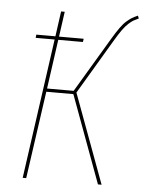

<svg xmlns="http://www.w3.org/2000/svg" viewBox="-51 -732 581 773"><g transform="rotate(5 239.5 -345.5)"><path d="M479.5 -679.7Q465.8 -673.3 458.5 -669.2Q451.2 -665 439.5 -654.5Q427.7 -644 415 -626.2Q402.3 -608.4 385.3 -579.6L255.4 -360.8L388.7 0H374L243.7 -353.5H134.3L84 0H69.8L149.4 -565.9H72.8L74.2 -579.1H151.4L165.5 -680.7H180.2L166 -579.1H265.6L263.7 -565.9H164.1L136.2 -366.7H243.7L375.5 -587.9Q392.6 -616.7 405.8 -635Q418.9 -653.3 431.6 -664.1Q444.3 -674.8 452.1 -679.4Q460 -684.1 475.1 -690.9Z"/></g></svg>

Font: Fira Sans Compressed Hair
Style: Italic
Weight: 100
Width: 3
Italic angle: -8°
Designer: Carrois Corporate & Edenspiekermann AG
Foundry: Carrois Corporate GbR & Edenspiekermann AG
Version: Version 4.203;PS 004.203;hotconv 1.0.88;makeotf.lib2.5.64775